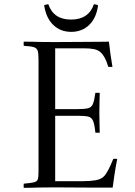

<svg xmlns="http://www.w3.org/2000/svg" viewBox="-20 -901 648 922"><path d="M94 1Q93 -9 94 -19Q128 -22 143 -25.5Q158 -29 161.5 -40Q165 -51 165 -77V-614Q165 -644 161 -657Q157 -670 142.5 -674.5Q128 -679 94 -681Q93 -691 94 -701Q119 -701 136.5 -700.5Q154 -700 177.5 -699.5Q201 -699 242 -699Q285 -699 329 -699.5Q373 -700 411 -700Q449 -700 474 -700.5Q499 -701 503 -701Q509 -644 520 -580Q509 -579 500 -580Q492 -607 483 -623.5Q474 -640 464 -649Q451 -661 431.5 -665Q412 -669 383 -669H245V-377H350Q385 -377 402 -381Q419 -385 426 -401.5Q433 -418 438 -455Q449 -456 459 -455Q459 -448 458 -420.5Q457 -393 457 -359Q457 -328 458 -300.5Q459 -273 459 -264Q450 -263 438 -264Q434 -304 427 -320.5Q420 -337 404 -341Q388 -345 356 -345H245V-31H378Q414 -31 439.5 -35.5Q465 -40 479 -54Q489 -64 500.5 -86Q512 -108 524 -138Q533 -139 543 -138Q535 -98 529.5 -61Q524 -24 521 0Q488 0 445 0Q402 0 358 -0.5Q314 -1 278 -1Q242 -1 223 -1Q189 -1 167.5 -0.5Q146 0 130 0.5Q114 1 94 1ZM212 -881Q237 -807 321 -807Q406 -807 431 -881Q436 -880 441 -879Q446 -878 451 -876Q443 -815 408.5 -781.5Q374 -748 322 -748Q270 -748 235.5 -781.5Q201 -815 192 -876Q197 -878 202 -879Q207 -880 212 -881Z"/></svg>

Font: Castoro Titling
Style: Regular
Weight: 400
Version: Version 2.04